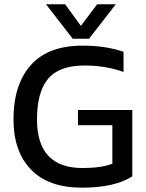

<svg xmlns="http://www.w3.org/2000/svg" viewBox="-20 -867 681 897"><path d="M319.8 -686 194.8 -847.2H284.2L357.9 -746.1L434.1 -847.2H521L396 -686ZM362.8 9.8Q206.5 9.8 124.8 -74.7Q43 -159.2 43 -309.1Q43 -472.2 124 -563Q205.1 -653.8 366.2 -653.8Q473.6 -653.8 557.1 -625V-530.8Q473.6 -561 375 -561Q255.9 -561 204.3 -498.5Q152.8 -436 152.8 -309.1Q152.8 -82 366.2 -82Q452.6 -82 504.9 -102.1V-282.2H344.2V-353H598.1V-43Q515.6 9.8 362.8 9.8Z"/></svg>

Font: Kanit
Style: Regular
Weight: 400
Designer: Katatrad Team
Foundry: CadsonDemak
Version: Version 1.000;PS 001.000;hotconv 1.0.88;makeotf.lib2.5.64775